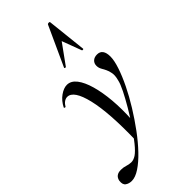

<svg xmlns="http://www.w3.org/2000/svg" viewBox="-380 -795 1139 1139"><g transform="rotate(-45 190.0 -225.5)"><path d="M-16 281Q-39 281 -55.5 269.5Q-72 258 -68 227Q-60 188 -16 188Q5 188 23 194Q41 200 59.5 200.5Q78 201 100 187Q122 172 151.5 135.5Q181 99 213 52Q245 5 273.5 -43.5Q302 -92 322.5 -133Q343 -174 348 -198Q357 -231 353 -253.5Q349 -276 341 -291.5Q333 -307 325.5 -320.5Q318 -334 318 -351Q318 -371 331.5 -383.5Q345 -396 368 -396Q392 -396 404 -379.5Q416 -363 416 -331Q416 -298 399.5 -248.5Q383 -199 355 -141.5Q327 -84 290.5 -25Q254 34 213.5 89Q173 144 131.5 187.5Q90 231 52 256Q14 281 -16 281ZM170 128Q176 -99 147 -221Q118 -343 65 -343Q52 -343 39.5 -334.5Q27 -326 18 -310Q16 -306 10.5 -307.5Q5 -309 6 -313Q25 -351 56 -373Q87 -395 114 -395Q148 -395 173.5 -362Q199 -329 215.5 -271Q232 -213 238.5 -138Q245 -63 240 23ZM307 -727 334 -478Q334 -475 328.5 -474.5Q323 -474 322 -477L276 -600L185 -474Q183 -472 178 -473.5Q173 -475 174 -478L288 -727Q291 -732 299 -732Q307 -732 307 -727Z"/></g></svg>

Font: Cormorant Garamond Light SemiBold
Style: Italic
Weight: 600
Italic angle: -10°
Version: Version 4.001